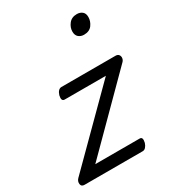

<svg xmlns="http://www.w3.org/2000/svg" viewBox="-201 -893 899 997"><g transform="rotate(-30 248.0 -394.0)"><path d="M9 0Q-10 0 -12 -17Q-14 -34 -1 -47L388 -435H141Q131 -435 127.5 -443Q124 -451 128 -468Q133 -484 141 -492Q149 -500 159 -500H483Q497 -500 503 -491.5Q509 -483 507.5 -472Q506 -461 498 -453L111 -65H377Q387 -65 390 -57Q393 -49 389 -32Q384 -17 376 -8.5Q368 0 358 0ZM397 -676Q378 -676 365 -687Q352 -698 352 -720Q352 -745 369 -766.5Q386 -788 417 -788Q436 -788 449 -777.5Q462 -767 462 -745Q462 -720 446 -698Q430 -676 397 -676Z"/></g></svg>

Font: Playwrite CO Light
Style: Regular
Weight: 300
Version: Version 1.002